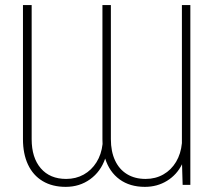

<svg xmlns="http://www.w3.org/2000/svg" viewBox="-20 -727 840 755"><path d="M70.3 -707H104.5V-179.7Q104.5 -106.9 140.4 -65.2Q176.3 -23.4 240.2 -23.4Q278.3 -23.4 309.1 -40.5Q339.8 -57.6 359.4 -88.9Q378.9 -120.1 383.3 -160.6L382.8 -179.7V-707H416V-179.7Q416 -131.3 432.4 -96.2Q448.7 -61 479.5 -42.2Q510.3 -23.4 552.7 -23.4Q591.3 -23.4 622.3 -41Q653.3 -58.6 672.4 -90.6Q691.4 -122.6 695.3 -164.1V-707H728.5V0H698.2L695.8 -81.1Q675.3 -39.6 636.7 -15.9Q598.1 7.8 549.8 7.8Q490.7 7.8 450.4 -21.5Q410.2 -50.8 393.6 -103.5Q376 -52.2 334.5 -22.2Q293 7.8 238.3 7.8Q185.5 7.8 147.7 -14.9Q109.9 -37.6 90.1 -79.8Q70.3 -122.1 70.3 -179.7Z"/></svg>

Font: Pretendard GOV Thin
Style: Regular
Weight: 100
Designer: Base glyphs from Inter by Rasmus Andersson; Hangeul glyphs from Noto Sans CJK(Source Han Sans) by Jang Soo-young and Kan
Foundry: Kil Hyung-jin
Version: Version 1.309